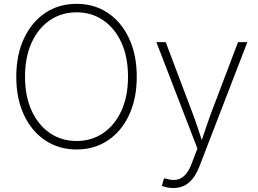

<svg xmlns="http://www.w3.org/2000/svg" viewBox="-20 -757 1326 985"><path d="M373 9.8Q281.7 9.8 211.9 -36.9Q142.1 -83.5 102.8 -167.5Q63.5 -251.5 63.5 -363.3Q63.5 -475.6 103 -559.8Q142.6 -644 212.2 -690.7Q281.7 -737.3 373 -737.3Q463.9 -737.3 533.4 -690.7Q603 -644 642.3 -559.8Q681.6 -475.6 681.6 -363.3Q681.6 -251.5 642.3 -167.2Q603 -83 533.4 -36.6Q463.9 9.8 373 9.8ZM373 -33.7Q449.7 -33.7 509.3 -74.2Q568.8 -114.7 602.8 -188.7Q636.7 -262.7 636.7 -363.3Q636.7 -464.4 602.8 -538.6Q568.8 -612.8 509.3 -653.3Q449.7 -693.8 373 -693.8Q296.4 -693.8 236.6 -653.6Q176.8 -613.3 142.6 -539.1Q108.4 -464.8 108.4 -363.3Q108.4 -263.2 142.3 -189.2Q176.3 -115.2 235.8 -74.5Q295.4 -33.7 373 -33.7ZM810.5 196.8 821.3 158.2 834.5 160.2Q864.3 169.4 888.2 164.6Q912.1 159.7 930.9 139.2Q949.7 118.7 963.9 80.6L992.7 4.9L782.2 -541H830.1L965.3 -183.1Q981.4 -141.1 995.1 -99.4Q1008.8 -57.6 1022.5 -16.6H1007.8Q1022 -57.6 1035.9 -99.6Q1049.8 -141.6 1065.4 -183.1L1201.2 -541H1249L1002.9 97.2Q988.3 134.3 969 158.9Q949.7 183.6 925 195.6Q900.4 207.5 869.6 207.5Q853 207.5 838.1 204.6Q823.2 201.7 810.5 196.8Z"/></svg>

Font: Inter 17pt ExtraLight
Style: Regular
Weight: 250
Version: Version 4.001;git-66647c0bb